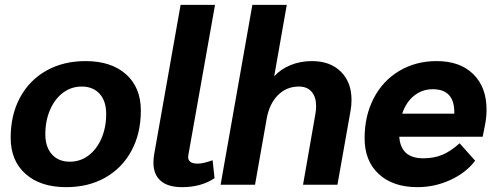

<svg xmlns="http://www.w3.org/2000/svg" viewBox="-20 -762 2050 792"><path d="M24 -194Q24 -288 62.5 -359.5Q101 -431 171 -470.5Q241 -510 333 -510Q439 -510 500 -455.5Q561 -401 561 -306Q561 -212 522.5 -140.5Q484 -69 414.5 -29.5Q345 10 253 10Q147 10 85.5 -44.5Q24 -99 24 -194ZM418 -292Q418 -345 391 -375Q364 -405 317 -405Q274 -405 240 -379.5Q206 -354 186.5 -309Q167 -264 167 -208Q167 -156 194 -125.5Q221 -95 268 -95Q311 -95 345 -120.5Q379 -146 398.5 -191Q418 -236 418 -292Z M613 -91Q613 -108 616 -126L725 -742H867L757 -123L756 -115Q756 -87 795 -87Q818 -87 857 -101L865 -27Q810 10 731 10Q673 10 643 -16Q613 -42 613 -91Z M1021 -742H1163L1111 -447Q1138 -477 1178.5 -493.5Q1219 -510 1267 -510Q1342 -510 1386 -466.5Q1430 -423 1430 -350Q1430 -326 1426 -305L1372 0H1230L1281 -292Q1284 -309 1284 -324Q1284 -362 1265.5 -383.5Q1247 -405 1213 -405Q1162 -405 1126.5 -369.5Q1091 -334 1080 -272L1032 0H890Z M1987 -310Q1987 -277 1980 -243L1971 -198H1627Q1633 -109 1726 -109Q1769 -109 1803.5 -123Q1838 -137 1876 -171L1940 -99Q1902 -49 1837.5 -19.5Q1773 10 1702 10Q1601 10 1542.5 -44Q1484 -98 1484 -192Q1484 -284 1521.5 -356.5Q1559 -429 1627 -469.5Q1695 -510 1781 -510Q1878 -510 1932.5 -456Q1987 -402 1987 -310ZM1854 -299Q1854 -394 1765 -394Q1722 -394 1688.5 -367.5Q1655 -341 1639 -293H1854Z"/></svg>

Font: Sarabun ExtraBold
Style: Italic
Weight: 800
Italic angle: -10°
Designer: Suppakit Chalermlarp | Katatrad Co.,Ltd.
Foundry: Cadson Demak Co.,Ltd.
Version: Version 1.000; ttfautohint (v1.6)